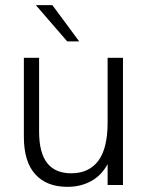

<svg xmlns="http://www.w3.org/2000/svg" viewBox="-20 -717 576 744"><path d="M72.5 -186.5V-493H131.5V-207.5Q131.5 -125 162.8 -85.2Q194 -45.5 256 -45.5Q324.5 -45.5 360.8 -93.8Q397 -142 397 -242V-493H456.5V0H397V-81Q373.5 -37.5 333.2 -15.2Q293 7 241 7Q160.5 7 116.5 -41.8Q72.5 -90.5 72.5 -186.5ZM119 -697H183L287 -556.5H240.5Z"/></svg>

Font: HK Grotesk Light
Style: Regular
Weight: 300
Designer: Alfredo Marco Pradil
Foundry: Hanken Design Co.
Version: Version 3.001